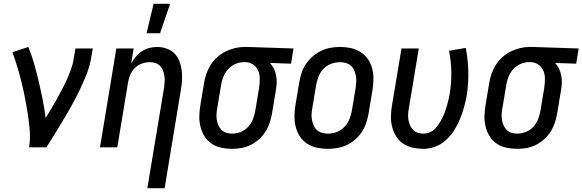

<svg xmlns="http://www.w3.org/2000/svg" viewBox="-20 -775 3064 1010"><path d="M133 0Q140 -44 136.5 -87.5Q133 -131 126.5 -173Q120 -215 112 -256.5Q104 -298 94 -339Q84 -380 72 -420.5Q60 -461 45 -500L129 -528Q147 -484 160 -438Q173 -392 184 -345Q195 -298 204.5 -250.5Q214 -203 220 -154Q235 -179 250.5 -204.5Q266 -230 280 -255.5Q294 -281 307.5 -307Q321 -333 333 -359.5Q345 -386 354.5 -413Q364 -440 368 -468L377 -520H468L459 -468Q452 -427 436 -386Q420 -345 401 -305.5Q382 -266 361 -227.5Q340 -189 317 -151Q294 -113 271 -75Q248 -37 224 0Z M755 215 843 -313Q845 -328 846 -343.5Q847 -359 845 -374Q843 -389 838 -403Q833 -417 823 -427.5Q813 -438 798.5 -443Q784 -448 769 -448Q748 -448 726.5 -440.5Q705 -433 689 -417Q673 -401 664.5 -380Q656 -359 653 -338L597 0H506L592 -520H683L670 -441Q680 -459 694 -476Q708 -493 726 -505Q744 -517 765 -522.5Q786 -528 806 -528Q832 -528 856.5 -519.5Q881 -511 898 -493.5Q915 -476 924 -452.5Q933 -429 936 -404Q939 -379 937.5 -352.5Q936 -326 931 -299L846 215ZM751 -600 788 -755H875L822 -600Z M1201 8Q1172 8 1144 2Q1116 -4 1093.5 -19Q1071 -34 1056.5 -57Q1042 -80 1035 -107Q1028 -134 1028.5 -162.5Q1029 -191 1034 -221L1054 -341Q1058 -365 1066.5 -389Q1075 -413 1089 -435Q1103 -457 1123.5 -475Q1144 -493 1167.5 -504.5Q1191 -516 1216 -522Q1241 -528 1265 -528H1281L1524 -520L1511 -440L1400 -444Q1413 -430 1421 -413Q1429 -396 1432.5 -377.5Q1436 -359 1435.5 -339Q1435 -319 1431 -299L1411 -179Q1407 -155 1399 -130.5Q1391 -106 1377 -83.5Q1363 -61 1343 -43Q1323 -25 1299.5 -13Q1276 -1 1250.5 3.5Q1225 8 1201 8ZM1201 -72Q1224 -72 1246.5 -81Q1269 -90 1285.5 -108Q1302 -126 1310.5 -148Q1319 -170 1323 -193L1343 -313Q1346 -335 1346.5 -357.5Q1347 -380 1339.5 -400Q1332 -420 1315 -433Q1298 -446 1276 -448H1261Q1239 -448 1217 -438Q1195 -428 1179.5 -410.5Q1164 -393 1155 -371Q1146 -349 1143 -327L1123 -207Q1120 -192 1119 -176Q1118 -160 1120.5 -144.5Q1123 -129 1129 -115.5Q1135 -102 1145.5 -91.5Q1156 -81 1171 -76.5Q1186 -72 1201 -72Z M1704 8Q1675 8 1647 2Q1619 -4 1596 -19Q1573 -34 1558 -56.5Q1543 -79 1536 -106Q1529 -133 1529 -162Q1529 -191 1534 -221L1554 -341Q1558 -365 1566 -390Q1574 -415 1589 -437.5Q1604 -460 1624.5 -478Q1645 -496 1669 -507.5Q1693 -519 1718.5 -523.5Q1744 -528 1769 -528Q1798 -528 1826 -522Q1854 -516 1877 -501Q1900 -486 1915.5 -463.5Q1931 -441 1938 -414Q1945 -387 1944.5 -358Q1944 -329 1939 -299L1919 -179Q1915 -155 1907 -130Q1899 -105 1884.5 -82.5Q1870 -60 1849.5 -42Q1829 -24 1805 -12.5Q1781 -1 1755 3.5Q1729 8 1704 8ZM1705 -72Q1728 -72 1751 -80.5Q1774 -89 1791 -106.5Q1808 -124 1817.5 -147Q1827 -170 1831 -193L1851 -313Q1853 -329 1854 -345Q1855 -361 1852 -376Q1849 -391 1843 -405Q1837 -419 1826 -429Q1815 -439 1800 -443.5Q1785 -448 1769 -448Q1746 -448 1722.5 -439.5Q1699 -431 1682 -413.5Q1665 -396 1656 -373Q1647 -350 1643 -327L1623 -207Q1620 -191 1619 -175Q1618 -159 1621 -144Q1624 -129 1630 -115Q1636 -101 1647 -91Q1658 -81 1673.5 -76.5Q1689 -72 1705 -72Z M2208 8Q2179 8 2151.5 2Q2124 -4 2101.5 -19Q2079 -34 2064.5 -57Q2050 -80 2043 -107Q2036 -134 2036.5 -162.5Q2037 -191 2042 -221L2092 -520H2183L2131 -207Q2128 -192 2127 -176Q2126 -160 2128.5 -145Q2131 -130 2137 -116Q2143 -102 2153 -91.5Q2163 -81 2178 -76.5Q2193 -72 2209 -72Q2225 -72 2241 -79Q2257 -86 2269 -98.5Q2281 -111 2290.5 -126Q2300 -141 2307.5 -156Q2315 -171 2320.5 -187Q2326 -203 2331 -219Q2336 -235 2339.5 -251Q2343 -267 2346 -283Q2355 -341 2354 -397.5Q2353 -454 2342 -508L2430 -523Q2442 -462 2443.5 -398.5Q2445 -335 2435 -271Q2429 -240 2420.5 -209Q2412 -178 2399.5 -148Q2387 -118 2369.5 -90Q2352 -62 2327 -39Q2302 -16 2270.5 -4Q2239 8 2208 8Z M2701 8Q2672 8 2644 2Q2616 -4 2593.5 -19Q2571 -34 2556.5 -57Q2542 -80 2535 -107Q2528 -134 2528.5 -162.5Q2529 -191 2534 -221L2554 -341Q2558 -365 2566.5 -389Q2575 -413 2589 -435Q2603 -457 2623.5 -475Q2644 -493 2667.5 -504.5Q2691 -516 2716 -522Q2741 -528 2765 -528H2781L3024 -520L3011 -440L2900 -444Q2913 -430 2921 -413Q2929 -396 2932.5 -377.5Q2936 -359 2935.5 -339Q2935 -319 2931 -299L2911 -179Q2907 -155 2899 -130.5Q2891 -106 2877 -83.5Q2863 -61 2843 -43Q2823 -25 2799.5 -13Q2776 -1 2750.5 3.5Q2725 8 2701 8ZM2701 -72Q2724 -72 2746.5 -81Q2769 -90 2785.5 -108Q2802 -126 2810.5 -148Q2819 -170 2823 -193L2843 -313Q2846 -335 2846.5 -357.5Q2847 -380 2839.5 -400Q2832 -420 2815 -433Q2798 -446 2776 -448H2761Q2739 -448 2717 -438Q2695 -428 2679.5 -410.5Q2664 -393 2655 -371Q2646 -349 2643 -327L2623 -207Q2620 -192 2619 -176Q2618 -160 2620.5 -144.5Q2623 -129 2629 -115.5Q2635 -102 2645.5 -91.5Q2656 -81 2671 -76.5Q2686 -72 2701 -72Z"/></svg>

Font: Iosevka Medium
Style: Italic
Weight: 500
Italic angle: -9°
Monospace: yes
Designer: Belleve Invis
Foundry: Belleve Invis
Version: Version 32.5.0; ttfautohint (v1.8.4)